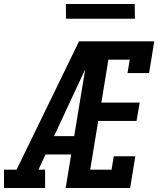

<svg xmlns="http://www.w3.org/2000/svg" viewBox="-37 -942 807 962"><path d="M-17 0V-92H46L240 -490L359 -735H452Q426 -673 398 -612Q370 -551 341 -490L234 -260H335L320 -168H191L156 -92H189V0ZM292 0 413 -735H736L710 -576H602L613 -643H506L471 -428H663L647 -336H455L415 -92H522L533 -159H641L615 0ZM294 -848 293 -922H638L639 -848Z"/></svg>

Font: Iosevka Etoile Semibold
Style: Italic
Weight: 600
Italic angle: -9°
Designer: Belleve Invis
Foundry: Belleve Invis
Version: Version 22.1.2; ttfautohint (v1.8.4)